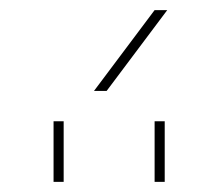

<svg xmlns="http://www.w3.org/2000/svg" viewBox="-20 -970 437 380"><path d="M191 -790H166L286 -950H311ZM286 -610V-730H306V-610ZM86 -610V-730H106V-610Z"/></svg>

Font: Mplus 1p Thin
Style: Regular
Weight: 250
Version: Version 1.061